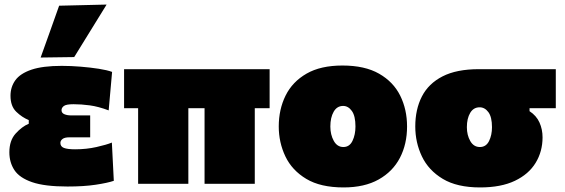

<svg xmlns="http://www.w3.org/2000/svg" viewBox="-20 -805 2476 841"><path d="M275.5 12Q176 12 120.8 -7Q65.5 -26 43.2 -59.8Q21 -93.5 21 -138Q21 -189.5 48.5 -220Q76 -250.5 106 -263V-279Q76.5 -291 51.2 -315.5Q26 -340 26 -385.5Q26 -424 47.2 -453.5Q68.5 -483 117.8 -499.8Q167 -516.5 250.5 -516.5Q290.5 -516.5 333 -513Q375.5 -509.5 412.5 -503.8Q449.5 -498 471 -490L456 -321.5Q410.5 -338.5 373.2 -343.5Q336 -348.5 302 -348.5Q270 -348.5 259.8 -340.8Q249.5 -333 249.5 -322.5Q249.5 -310 261.8 -304.8Q274 -299.5 291.5 -299.5H375V-203.5H284.5Q263 -203.5 253.8 -196.2Q244.5 -189 244.5 -179Q244.5 -163 260.2 -157Q276 -151 309 -151Q358.5 -151 402.8 -161Q447 -171 470 -180.5L478.5 -13Q450.5 -3.5 399 4.2Q347.5 12 275.5 12ZM158 -553Q178.5 -610 198.8 -666.8Q219 -723.5 239 -780L447 -785Q410 -725 374.5 -667.5Q339 -610 305 -555Z M585 0V-331H523.5V-502H1161V-331H1096V0H876V-331H805V0Z M1485 16Q1384 16 1321.5 -21.5Q1259 -59 1230 -120Q1201 -181 1201 -251Q1201 -326 1231 -386.5Q1261 -447 1322.8 -482.5Q1384.5 -518 1480 -518Q1578 -518 1640.5 -482.2Q1703 -446.5 1733 -386Q1763 -325.5 1763 -251Q1763 -174 1731.8 -113.8Q1700.5 -53.5 1638.5 -18.8Q1576.5 16 1485 16ZM1484 -161Q1511 -161 1524 -188Q1537 -215 1537 -251Q1537 -297 1521.2 -319Q1505.5 -341 1483 -341Q1456 -341 1441.5 -315.5Q1427 -290 1427 -251Q1427 -215 1442 -188Q1457 -161 1484 -161Z M2083 16Q1982 16 1919.5 -21.5Q1857 -59 1828 -120Q1799 -181 1799 -251Q1799 -326 1828 -382.5Q1857 -439 1918.5 -470.5Q1980 -502 2077 -502H2414.5V-331H2299.5V-318Q2329.5 -298.5 2343 -268.5Q2356.5 -238.5 2356.5 -203.5Q2356.5 -141.5 2326.2 -91.8Q2296 -42 2235.2 -13Q2174.5 16 2083 16ZM2082 -161Q2109 -161 2122 -187Q2135 -213 2135 -248Q2135 -292.5 2119.2 -313.8Q2103.5 -335 2081 -335Q2054 -335 2039.5 -310.5Q2025 -286 2025 -248Q2025 -213 2040 -187Q2055 -161 2082 -161Z"/></svg>

Font: Commissioner Black
Style: Regular
Weight: 900
Designer: Kostas Bartsokas
Foundry: Kostas Bartsokas
Version: Version 1.000; ttfautohint (v1.8.3)